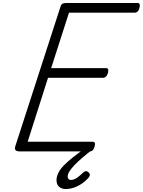

<svg xmlns="http://www.w3.org/2000/svg" viewBox="-20 -1018 960 1291"><path d="M113 0Q94 0 86 -7Q78 -14 82 -32L387 -974Q390 -986 399 -992Q408 -998 426 -998H905Q916 -998 919 -989.5Q922 -981 918 -966Q914 -949 905.5 -941Q897 -933 887 -933H444L324 -560H693Q704 -560 707 -552Q710 -544 706 -528Q701 -511 692.5 -503Q684 -495 674 -495H303L166 -65H603Q614 -65 617.5 -57Q621 -49 616 -33Q612 -17 604 -8.5Q596 0 585 0ZM423 253Q394 253 377 237.5Q360 222 360 194Q360 169 372.5 144Q385 119 410 93.5Q435 68 471 39.5Q507 11 554 -22L605 -19V-15Q567 14 535.5 41Q504 68 481.5 91.5Q459 115 447 134Q435 153 435 169Q435 180 441 186Q447 192 457 192Q476 192 496 178.5Q516 165 543 139Q548 134 557 133Q566 132 576 141Q583 148 584 156Q585 164 579 172Q560 196 533.5 214.5Q507 233 478.5 243Q450 253 423 253Z"/></svg>

Font: Playwrite US Trad Light
Style: Regular
Weight: 300
Designer: Veronika Burian, José Scaglione
Foundry: TypeTogether
Version: Version 1.003